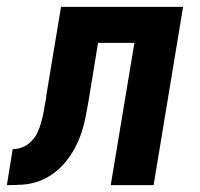

<svg xmlns="http://www.w3.org/2000/svg" viewBox="-62 -540 582 560"><path d="M-42 0 -25 -105Q-10 -105 4.5 -111Q19 -117 30 -128.5Q41 -140 47.5 -154Q54 -168 58 -182.5Q62 -197 65 -212Q68 -227 70 -241Q71 -246 72 -251Q73 -256 73 -261L116 -520H472L386 0H261L330 -415H224L196 -244Q192 -221 187.5 -198Q183 -175 175.5 -152.5Q168 -130 156.5 -108.5Q145 -87 129.5 -68Q114 -49 93.5 -34Q73 -19 50 -11Q27 -3 4 -1.5Q-19 0 -42 0Z"/></svg>

Font: Iosevka SS04 Extrabold
Style: Italic
Weight: 800
Italic angle: -9°
Monospace: yes
Designer: Belleve Invis
Foundry: Belleve Invis
Version: Version 19.0.0; ttfautohint (v1.8.4)